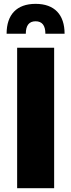

<svg xmlns="http://www.w3.org/2000/svg" viewBox="-20 -986 373 1006"><path d="M115.2 -809.1C115.2 -852.5 132.3 -874.5 166.5 -874.5C200.7 -874.5 217.8 -852.5 217.8 -809.1H318.4C318.4 -909.2 265.6 -965.8 166.5 -965.8C67.4 -965.8 14.6 -909.2 14.6 -809.1ZM263.7 -735.8H69.8V0H263.7Z"/></svg>

Font: Estedad Black
Style: Regular
Weight: 900
Designer: Amin Abedi
Version: Version 7.3